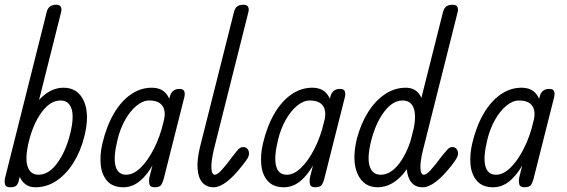

<svg xmlns="http://www.w3.org/2000/svg" viewBox="-23 -792 2399 812"><path d="M20 0Q1 0 -2 -13Q-5 -26 -1 -42L175 -743Q183 -772 215 -772Q230 -772 234.5 -762.5Q239 -753 235 -739L59 -38Q56 -22 49.5 -11Q43 0 20 0ZM127 0Q92 0 72 -25Q52 -50 49.5 -95.5Q47 -141 63 -204Q80 -272 107.5 -320.5Q135 -369 170.5 -395Q206 -421 246 -421Q306 -421 331.5 -365Q357 -309 334 -216Q318 -152 287.5 -103.5Q257 -55 216 -27.5Q175 0 127 0ZM140 -53Q183 -53 219 -102Q255 -151 274 -227Q291 -297 279.5 -332Q268 -367 233 -367Q190 -367 154 -318.5Q118 -270 99 -194Q82 -124 93.5 -88.5Q105 -53 140 -53Z M499 0Q454 0 430.5 -26.5Q407 -53 403 -95.5Q399 -138 410 -185Q427 -257 457.5 -310Q488 -363 529.5 -392Q571 -421 618 -421Q655 -421 675.5 -400.5Q696 -380 701 -346Q706 -312 694 -271Q670 -187 640.5 -126.5Q611 -66 576 -33Q541 0 499 0ZM511 -53Q541 -53 571.5 -82.5Q602 -112 628 -163Q654 -214 669 -278Q680 -320 664.5 -343.5Q649 -367 608 -367Q581 -367 554 -344.5Q527 -322 506 -284.5Q485 -247 474 -201Q456 -128 465.5 -90.5Q475 -53 511 -53ZM631 0Q612 0 609 -13Q606 -26 609 -42L696 -386Q705 -416 736 -416Q752 -416 756 -406.5Q760 -397 757 -383L670 -38Q666 -22 659.5 -11Q653 0 631 0Z M880 0Q850 0 832.5 -20.5Q815 -41 812.5 -79.5Q810 -118 823 -171L967 -743Q972 -759 981 -765.5Q990 -772 1007 -772Q1022 -772 1026.5 -762.5Q1031 -753 1027 -739L881 -158Q870 -110 871 -81.5Q872 -53 886 -53Q896 -53 914.5 -73Q933 -93 961 -131Q977 -152 985.5 -161Q994 -170 1006 -170Q1017 -170 1023.5 -162.5Q1030 -155 1030 -143Q1030 -133 1024.5 -123.5Q1019 -114 1001 -91Q966 -46 935.5 -23Q905 0 880 0Z M1178 0Q1133 0 1109.5 -26.5Q1086 -53 1082 -95.5Q1078 -138 1089 -185Q1106 -257 1136.5 -310Q1167 -363 1208.5 -392Q1250 -421 1297 -421Q1334 -421 1354.5 -400.5Q1375 -380 1380 -346Q1385 -312 1373 -271Q1349 -187 1319.5 -126.5Q1290 -66 1255 -33Q1220 0 1178 0ZM1190 -53Q1220 -53 1250.5 -82.5Q1281 -112 1307 -163Q1333 -214 1348 -278Q1359 -320 1343.5 -343.5Q1328 -367 1287 -367Q1260 -367 1233 -344.5Q1206 -322 1185 -284.5Q1164 -247 1153 -201Q1135 -128 1144.5 -90.5Q1154 -53 1190 -53ZM1310 0Q1291 0 1288 -13Q1285 -26 1288 -42L1375 -386Q1384 -416 1415 -416Q1431 -416 1435 -406.5Q1439 -397 1436 -383L1349 -38Q1345 -22 1338.5 -11Q1332 0 1310 0Z M1764 0Q1734 0 1717 -20.5Q1700 -41 1697 -79.5Q1694 -118 1707 -171L1851 -743Q1856 -759 1865.5 -765.5Q1875 -772 1892 -772Q1907 -772 1911.5 -762.5Q1916 -753 1912 -739L1766 -158Q1754 -110 1755 -81.5Q1756 -53 1770 -53Q1780 -53 1798.5 -73Q1817 -93 1845 -131Q1862 -152 1870.5 -161Q1879 -170 1890 -170Q1901 -170 1907.5 -162.5Q1914 -155 1914 -143Q1914 -133 1908.5 -123.5Q1903 -114 1886 -91Q1850 -46 1820 -23Q1790 0 1764 0ZM1574 0Q1515 0 1489.5 -56Q1464 -112 1486 -204Q1503 -269 1533.5 -317.5Q1564 -366 1605 -393.5Q1646 -421 1693 -421Q1729 -421 1748.5 -396Q1768 -371 1770.5 -325Q1773 -279 1757 -216Q1741 -149 1713 -100.5Q1685 -52 1649.5 -26Q1614 0 1574 0ZM1587 -53Q1630 -53 1666.5 -102Q1703 -151 1722 -227Q1739 -297 1727.5 -332Q1716 -367 1680 -367Q1637 -367 1601 -318.5Q1565 -270 1546 -194Q1529 -124 1540.5 -88.5Q1552 -53 1587 -53Z M2063 0Q2018 0 1994.5 -26.5Q1971 -53 1967 -95.5Q1963 -138 1974 -185Q1991 -257 2021.5 -310Q2052 -363 2093.5 -392Q2135 -421 2182 -421Q2219 -421 2239.5 -400.5Q2260 -380 2265 -346Q2270 -312 2258 -271Q2234 -187 2204.5 -126.5Q2175 -66 2140 -33Q2105 0 2063 0ZM2075 -53Q2105 -53 2135.5 -82.5Q2166 -112 2192 -163Q2218 -214 2233 -278Q2244 -320 2228.5 -343.5Q2213 -367 2172 -367Q2145 -367 2118 -344.5Q2091 -322 2070 -284.5Q2049 -247 2038 -201Q2020 -128 2029.5 -90.5Q2039 -53 2075 -53ZM2195 0Q2176 0 2173 -13Q2170 -26 2173 -42L2260 -386Q2269 -416 2300 -416Q2316 -416 2320 -406.5Q2324 -397 2321 -383L2234 -38Q2230 -22 2223.5 -11Q2217 0 2195 0Z"/></svg>

Font: Edu TAS Beginner
Style: Regular
Weight: 400
Designer: Tina and Corey Anderson
Foundry: Google for Education
Version: Version 1.003